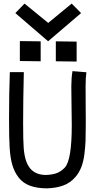

<svg xmlns="http://www.w3.org/2000/svg" viewBox="-20 -1033 558 1058"><path d="M245.1 -805.7 64.5 -960.9 115.2 -1013.2 245.6 -906.7 375 -1013.2 426.8 -960.9ZM89.4 -806.6 204.1 -805.2V-695.3L89.4 -696.8ZM287.6 -805.2 402.3 -803.7V-693.8L287.6 -695.3ZM379.4 -641.1 456.1 -634.8Q451.7 -605.5 451.7 -558.1Q451.7 -520.5 452.1 -458.3Q452.6 -396 452.6 -371.1V-342.8Q452.6 -289.6 451.4 -257.3Q450.2 -225.1 445.1 -183.6Q439.9 -142.1 427.7 -111.3Q415.5 -80.6 396 -58.1Q367.7 -25.4 329.6 -11.2Q291.5 2.9 240.2 4.9Q184.6 4.9 145.8 -9.5Q106.9 -23.9 83.5 -53.7Q60.1 -83.5 48.3 -123Q36.6 -162.6 33.2 -218.3Q29.8 -269.5 29.8 -380.4Q29.8 -520 34.2 -635.7H111.3Q107.4 -474.6 107.4 -355.5Q107.4 -255.4 110.8 -214.4Q117.2 -138.2 147.5 -103.5Q177.7 -68.8 233.9 -68.8Q272 -70.8 294.7 -79.8Q317.4 -88.9 337.4 -109.9Q375.5 -151.9 375.5 -342.8Q375.5 -370.1 374.3 -441.4Q373 -512.7 373 -557.1Q373 -601.6 379.4 -641.1Z"/></svg>

Font: FantasqueSansM Nerd Font
Style: Regular
Weight: 400
Monospace: yes
Designer: Jany Belluz
Version: Version 1.8.0 ; ttfautohint (v1.8.2);Nerd Fonts 3.4.0